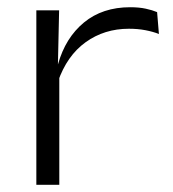

<svg xmlns="http://www.w3.org/2000/svg" viewBox="-20 -511 478 531"><path d="M140 -284.5 125 -331 140.5 -333.5Q161 -406.5 212.2 -448.8Q263.5 -491 340 -491Q364.5 -491 383 -487Q401.5 -483 414.5 -477.5L419.5 -417Q403 -423.5 382 -427.5Q361 -431.5 336.5 -431.5Q268.5 -431.5 216.8 -394.2Q165 -357 140 -284.5ZM80.5 0V-482.5H143.5L140 -324L144 -320.5V0Z"/></svg>

Font: Anek Gujarati SemiExpanded Light
Style: Regular
Weight: 300
Width: 6
Designer: Mrunmayee Ghaisas (Gujarati), Yesha Goshar (Latin)
Foundry: Ek Type
Version: Version 1.003